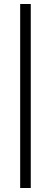

<svg xmlns="http://www.w3.org/2000/svg" viewBox="-20 -741 255 961"><path d="M81 200V-721H134V200Z"/></svg>

Font: Montagu Slab 16pt Light
Style: Regular
Weight: 300
Designer: Florian Karsten
Foundry: Florian Karsten
Version: Version 1.000; ttfautohint (v1.8.3)